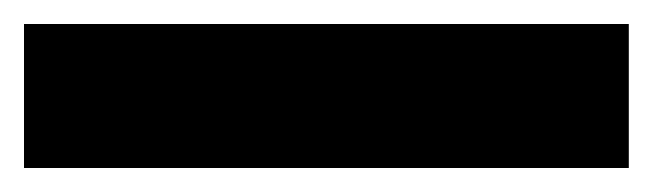

<svg xmlns="http://www.w3.org/2000/svg" viewBox="-22 45 544 160"><path d="M502 185V65H-2V185Z"/></svg>

Font: Noto Sans Lao Looped Black
Style: Regular
Weight: 900
Designer: Mark Frömberg, Ben Mitchell
Foundry: The Fontpad Ltd
Version: Version 1.002